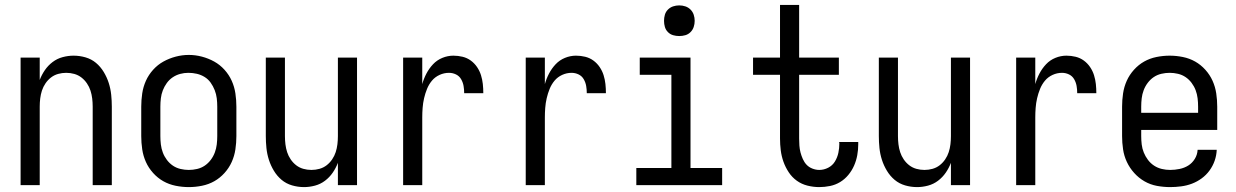

<svg xmlns="http://www.w3.org/2000/svg" viewBox="-20 -755 5040 783"><path d="M64 0V-520H142V-429Q150 -450 163 -469Q176 -488 194.5 -502Q213 -516 235.5 -522Q258 -528 280 -528Q305 -528 329 -521Q353 -514 371.5 -498.5Q390 -483 403 -461.5Q416 -440 423.5 -416.5Q431 -393 433.5 -368.5Q436 -344 436 -320V0H358V-320Q358 -337 356 -353.5Q354 -370 349 -385.5Q344 -401 334.5 -415Q325 -429 312 -439Q299 -449 283 -453.5Q267 -458 250 -458Q233 -458 217 -453.5Q201 -449 188 -439Q175 -429 165.5 -415Q156 -401 151 -385.5Q146 -370 144 -353.5Q142 -337 142 -320V0Z M750 8Q723 8 696 2.5Q669 -3 646 -16Q623 -29 604.5 -49.5Q586 -70 575 -94.5Q564 -119 560 -146Q556 -173 556 -200V-320Q556 -347 560 -374Q564 -401 575 -425.5Q586 -450 604.5 -470.5Q623 -491 646.5 -504Q670 -517 696.5 -524Q723 -531 750 -531Q777 -531 803.5 -524Q830 -517 853.5 -504Q877 -491 895.5 -470.5Q914 -450 925 -425.5Q936 -401 940 -374Q944 -347 944 -320V-200Q944 -173 940 -146Q936 -119 925 -94.5Q914 -70 895.5 -49.5Q877 -29 854 -16Q831 -3 804 2.5Q777 8 750 8ZM750 -62Q767 -62 784 -66Q801 -70 815 -79.5Q829 -89 839.5 -103Q850 -117 856 -133Q862 -149 864 -166Q866 -183 866 -200V-320Q866 -337 864 -354Q862 -371 855.5 -387.5Q849 -404 839 -418Q829 -432 814.5 -441Q800 -450 783 -454Q766 -458 748 -458Q731 -458 714.5 -453.5Q698 -449 684 -439.5Q670 -430 660 -416Q650 -402 644 -386.5Q638 -371 636 -354Q634 -337 634 -320V-200Q634 -183 636 -166Q638 -149 644 -133Q650 -117 660.5 -103Q671 -89 685 -79.5Q699 -70 716 -66Q733 -62 750 -62Z M1220 8Q1195 8 1171 1Q1147 -6 1128.5 -21.5Q1110 -37 1097 -58.5Q1084 -80 1076.5 -103.5Q1069 -127 1066.5 -151.5Q1064 -176 1064 -200V-520H1142V-200Q1142 -183 1144 -166.5Q1146 -150 1151 -134.5Q1156 -119 1165.5 -105Q1175 -91 1188 -81Q1201 -71 1217 -66.5Q1233 -62 1250 -62Q1267 -62 1283 -66.5Q1299 -71 1312 -81Q1325 -91 1334.5 -105Q1344 -119 1349 -134.5Q1354 -150 1356 -166.5Q1358 -183 1358 -200V-520H1436V0H1358V-91Q1350 -70 1337 -51Q1324 -32 1305.5 -18Q1287 -4 1264.5 2Q1242 8 1220 8Z M1624 0V-520H1702V-412Q1708 -434 1719 -455Q1730 -476 1746 -493Q1762 -510 1784 -519Q1806 -528 1829 -528Q1848 -528 1866.5 -523.5Q1885 -519 1900 -508Q1915 -497 1925.5 -481.5Q1936 -466 1941.5 -448.5Q1947 -431 1949 -412.5Q1951 -394 1951 -375H1873Q1873 -390 1870.5 -404.5Q1868 -419 1860.5 -432Q1853 -445 1839.5 -451.5Q1826 -458 1811 -458Q1791 -458 1772.5 -449.5Q1754 -441 1741.5 -426Q1729 -411 1721.5 -392.5Q1714 -374 1709.5 -354.5Q1705 -335 1703.5 -315Q1702 -295 1702 -276V0Z M2124 0V-520H2202V-412Q2208 -434 2219 -455Q2230 -476 2246 -493Q2262 -510 2284 -519Q2306 -528 2329 -528Q2348 -528 2366.5 -523.5Q2385 -519 2400 -508Q2415 -497 2425.5 -481.5Q2436 -466 2441.5 -448.5Q2447 -431 2449 -412.5Q2451 -394 2451 -375H2373Q2373 -390 2370.5 -404.5Q2368 -419 2360.5 -432Q2353 -445 2339.5 -451.5Q2326 -458 2311 -458Q2291 -458 2272.5 -449.5Q2254 -441 2241.5 -426Q2229 -411 2221.5 -392.5Q2214 -374 2209.5 -354.5Q2205 -335 2203.5 -315Q2202 -295 2202 -276V0Z M2575 0V-70H2718V-450H2589V-520H2796V-70H2925V0ZM2750 -608Q2737 -608 2725 -611.5Q2713 -615 2704 -624Q2695 -633 2691.5 -645Q2688 -657 2688 -670Q2688 -683 2691.5 -695Q2695 -707 2704 -716Q2713 -725 2725 -729Q2737 -733 2750 -733Q2763 -733 2775 -729Q2787 -725 2796 -716Q2805 -707 2809 -695Q2813 -683 2813 -670Q2813 -657 2809 -645Q2805 -633 2796 -624Q2787 -615 2775 -611.5Q2763 -608 2750 -608Z M3321 8Q3297 8 3273 2Q3249 -4 3229.5 -18Q3210 -32 3196.5 -52.5Q3183 -73 3175 -95.5Q3167 -118 3164 -142Q3161 -166 3161 -190V-450H3051V-520H3161V-735H3239V-520H3401V-450H3239V-190Q3239 -176 3240 -161.5Q3241 -147 3244.5 -133.5Q3248 -120 3254 -106.5Q3260 -93 3269.5 -83Q3279 -73 3293 -67.5Q3307 -62 3321 -62Q3340 -62 3357.5 -71Q3375 -80 3385 -96.5Q3395 -113 3399 -132Q3403 -151 3403 -170Q3403 -171 3402.5 -173Q3402 -175 3402 -176H3480Q3480 -174 3480 -171.5Q3480 -169 3480 -166Q3480 -144 3476 -122Q3472 -100 3463 -79.5Q3454 -59 3439.5 -41.5Q3425 -24 3406 -12.5Q3387 -1 3365 3.5Q3343 8 3321 8Z M3720 8Q3695 8 3671 1Q3647 -6 3628.5 -21.5Q3610 -37 3597 -58.5Q3584 -80 3576.5 -103.5Q3569 -127 3566.5 -151.5Q3564 -176 3564 -200V-520H3642V-200Q3642 -183 3644 -166.5Q3646 -150 3651 -134.5Q3656 -119 3665.5 -105Q3675 -91 3688 -81Q3701 -71 3717 -66.5Q3733 -62 3750 -62Q3767 -62 3783 -66.5Q3799 -71 3812 -81Q3825 -91 3834.5 -105Q3844 -119 3849 -134.5Q3854 -150 3856 -166.5Q3858 -183 3858 -200V-520H3936V0H3858V-91Q3850 -70 3837 -51Q3824 -32 3805.5 -18Q3787 -4 3764.5 2Q3742 8 3720 8Z M4124 0V-520H4202V-412Q4208 -434 4219 -455Q4230 -476 4246 -493Q4262 -510 4284 -519Q4306 -528 4329 -528Q4348 -528 4366.5 -523.5Q4385 -519 4400 -508Q4415 -497 4425.5 -481.5Q4436 -466 4441.5 -448.5Q4447 -431 4449 -412.5Q4451 -394 4451 -375H4373Q4373 -390 4370.5 -404.5Q4368 -419 4360.5 -432Q4353 -445 4339.5 -451.5Q4326 -458 4311 -458Q4291 -458 4272.5 -449.5Q4254 -441 4241.5 -426Q4229 -411 4221.5 -392.5Q4214 -374 4209.5 -354.5Q4205 -335 4203.5 -315Q4202 -295 4202 -276V0Z M4752 8Q4725 8 4698 3Q4671 -2 4647.5 -15.5Q4624 -29 4605.5 -49.5Q4587 -70 4575.5 -94.5Q4564 -119 4560 -146Q4556 -173 4556 -200V-320Q4556 -347 4560 -374Q4564 -401 4575 -425.5Q4586 -450 4604.5 -470.5Q4623 -491 4646 -504Q4669 -517 4696 -522.5Q4723 -528 4750 -528Q4777 -528 4804 -522.5Q4831 -517 4854 -504Q4877 -491 4895.5 -470.5Q4914 -450 4925 -425.5Q4936 -401 4940 -374Q4944 -347 4944 -320V-225H4634V-200Q4634 -183 4636 -166Q4638 -149 4644.5 -133Q4651 -117 4661.5 -103Q4672 -89 4686.5 -79.5Q4701 -70 4718 -66Q4735 -62 4752 -62Q4771 -62 4790.5 -66Q4810 -70 4826 -80Q4842 -90 4852.5 -107Q4863 -124 4864 -144H4942Q4941 -121 4933.5 -99.5Q4926 -78 4912.5 -59.5Q4899 -41 4880.5 -27.5Q4862 -14 4841 -6Q4820 2 4797 5Q4774 8 4752 8ZM4866 -295V-320Q4866 -337 4864 -354Q4862 -371 4856 -387Q4850 -403 4839.5 -417Q4829 -431 4815 -440.5Q4801 -450 4784 -454Q4767 -458 4750 -458Q4733 -458 4716 -454Q4699 -450 4685 -440.5Q4671 -431 4660.5 -417Q4650 -403 4644 -387Q4638 -371 4636 -354Q4634 -337 4634 -320V-295Z"/></svg>

Font: Zed Mono
Style: Regular
Weight: 400
Monospace: yes
Designer: Belleve Invis
Foundry: Belleve Invis
Version: Version 1.0.0; ttfautohint (v1.8.4)